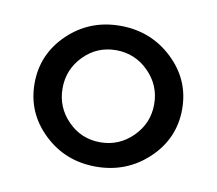

<svg xmlns="http://www.w3.org/2000/svg" viewBox="-47 -810 473 419"><g transform="rotate(10 189.0 -600.0)"><path d="M305 -489.5Q257 -444 189 -444Q121 -444 73.5 -489.5Q26 -535 26 -600Q26 -665 73.5 -710.5Q121 -756 189 -756Q257 -756 305 -710.5Q353 -665 353 -600Q353 -535 305 -489.5ZM117.5 -528Q147 -498 189 -498Q231 -498 261 -528Q291 -558 291 -600Q291 -642 261 -672Q231 -702 189 -702Q147 -702 117.5 -672Q88 -642 88 -600Q88 -558 117.5 -528Z"/></g></svg>

Font: Oakes Grotesk
Style: Bold
Weight: 600
Designer: Samuel Oakes
Foundry: Samuel Oakes
Version: Version 1.000;PS 001.000;hotconv 1.0.88;makeotf.lib2.5.64775